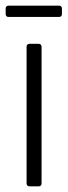

<svg xmlns="http://www.w3.org/2000/svg" viewBox="-39 -659 239 679"><path d="M-9 -599H170C176 -599 180 -603 180 -609V-629C180 -635 176 -639 170 -639H-9C-15 -639 -19 -635 -19 -629V-609C-19 -603 -15 -599 -9 -599ZM65 0H98C104 0 108 -4 108 -10V-494C108 -500 104 -504 98 -504H65C59 -504 55 -500 55 -494V-10C55 -4 59 0 65 0Z"/></svg>

Font: Barlow Condensed Light
Style: Regular
Weight: 300
Width: 3
Designer: Jeremy Tribby
Foundry: Tribby Type
Version: Version 1.422;hotconv 1.0.109;makeotfexe 2.5.65596